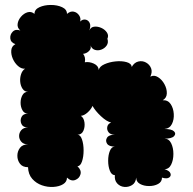

<svg xmlns="http://www.w3.org/2000/svg" viewBox="-20 -741 780 774"><path d="M93 -67Q71 -67 60.5 -81Q50 -95 50 -113Q50 -131 60.5 -145Q71 -159 93 -159Q75 -159 66 -169.5Q57 -180 57 -193Q57 -206 66 -216.5Q75 -227 93 -227Q73 -227 66.5 -241Q60 -255 66.5 -269Q73 -283 93 -283Q78 -283 70.5 -296.5Q63 -310 63 -327Q63 -344 70.5 -357.5Q78 -371 93 -371Q79 -371 71 -383Q63 -395 61.5 -411Q60 -427 65 -442Q70 -457 81 -464Q66 -463 52.5 -475Q39 -487 31.5 -504.5Q24 -522 25.5 -538.5Q27 -555 42 -563Q23 -570 21.5 -586Q20 -602 31.5 -613.5Q43 -625 62 -618Q49 -629 51 -644.5Q53 -660 64.5 -673.5Q76 -687 91 -691.5Q106 -696 119 -685Q119 -703 139 -712Q159 -721 185 -721Q211 -721 230.5 -712Q250 -703 250 -685Q264 -697 277.5 -694Q291 -691 299 -679Q307 -667 303 -654Q313 -664 324.5 -662Q336 -660 341.5 -648.5Q347 -637 340 -618Q346 -632 360 -633.5Q374 -635 388.5 -628.5Q403 -622 411 -610Q419 -598 413 -585Q418 -569 410 -557.5Q402 -546 388.5 -541Q375 -536 362.5 -540Q350 -544 345 -558Q349 -545 338.5 -535Q328 -525 315 -524Q326 -510 322 -490Q340 -493 358.5 -484.5Q377 -476 378 -459Q381 -473 401 -482Q421 -491 446 -493.5Q471 -496 490.5 -490.5Q510 -485 511 -471Q521 -489 537.5 -493Q554 -497 568.5 -489Q583 -481 589 -466Q595 -451 586 -432Q601 -440 617 -430Q633 -420 643 -401.5Q653 -383 652.5 -364.5Q652 -346 636 -337Q657 -338 668 -321.5Q679 -305 680.5 -282Q682 -259 673 -241Q664 -223 643 -221Q672 -221 681.5 -211.5Q691 -202 681.5 -192Q672 -182 643 -182Q661 -182 670 -163.5Q679 -145 679 -120.5Q679 -96 670 -77.5Q661 -59 643 -59Q663 -53 667 -42.5Q671 -32 662 -25.5Q653 -19 633 -25Q633 -8 617.5 0.5Q602 9 581 9Q560 9 544.5 0.5Q529 -8 529 -25Q527 -4 512.5 5Q498 14 481 12.5Q464 11 452.5 -1.5Q441 -14 443 -35Q430 -35 423 -52.5Q416 -70 416 -93Q416 -116 423 -133Q430 -150 443 -150Q419 -150 411.5 -162Q404 -174 411.5 -186Q419 -198 443 -198Q425 -198 417.5 -208Q410 -218 412.5 -230Q415 -242 428 -247Q410 -251 387 -272.5Q364 -294 353 -314Q347 -300 333 -287.5Q319 -275 306 -274Q318 -266 320.5 -247.5Q323 -229 316 -213.5Q309 -198 292 -198Q304 -198 310.5 -179Q317 -160 317 -134.5Q317 -109 310.5 -90Q304 -71 292 -71Q309 -55 304.5 -38.5Q300 -22 283.5 -15.5Q267 -9 250 -25Q250 -8 234.5 1.5Q219 11 195.5 12.5Q172 14 149 6Q126 -2 110 -20Q94 -38 93 -67Z"/></svg>

Font: Rubik Bubbles
Style: Regular
Weight: 400
Designer: Hubert and Fischer, NaN
Foundry: Hubert and Fischer, NaN
Version: Version 2.200